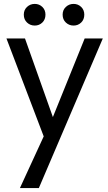

<svg xmlns="http://www.w3.org/2000/svg" viewBox="-20 -717 552 984"><path d="M82 247 204 -18 13 -520H108L251 -117L414 -520H507L179 247ZM357 -586Q334 -586 317.5 -601.5Q301 -617 301 -642Q301 -666 317.5 -681.5Q334 -697 357 -697Q380 -697 396 -681.5Q412 -666 412 -642Q412 -617 396 -601.5Q380 -586 357 -586ZM158 -586Q135 -586 118.5 -601.5Q102 -617 102 -642Q102 -666 118.5 -681.5Q135 -697 158 -697Q181 -697 197 -681.5Q213 -666 213 -642Q213 -617 197 -601.5Q181 -586 158 -586Z"/></svg>

Font: Hedvig Letters Sans
Style: Regular
Weight: 400
Designer: Alexander Örn & Tor Weibull
Foundry: Kanon Foundry
Version: Version 1.000; ttfautohint (v1.8.4.7-5d5b)